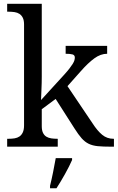

<svg xmlns="http://www.w3.org/2000/svg" viewBox="-20 -780 626 1021"><path d="M338.9 -321.8 472.2 -124Q498 -84 523.7 -63Q549.3 -42 583 -42H585.9V0H571.8Q528.3 0 500.2 -2.7Q472.2 -5.4 451.7 -15.4Q431.2 -25.4 414.1 -44.7Q397 -64 376 -97.2L275.9 -253.9L202.1 -199.2V-108.9Q202.1 -86.9 208.7 -73.5Q215.3 -60.1 226.6 -53.2Q237.8 -46.4 252.7 -44.2Q267.6 -42 284.2 -42H287.1V0H18.1V-42H25.9Q43 -42 57.9 -44.4Q72.8 -46.9 83.7 -54.4Q94.7 -62 101.3 -76.2Q107.9 -90.3 107.9 -113.8V-649.9Q107.9 -671.9 101.3 -685.3Q94.7 -698.7 83.5 -706.1Q72.3 -713.4 57.4 -715.6Q42.5 -717.8 25.9 -717.8H18.1V-759.8H202.1V-374Q202.1 -360.4 201.7 -339.1Q201.2 -317.9 200.2 -297.4Q199.2 -273.9 198.2 -248L323.2 -384.8Q339.4 -402.8 349.9 -416.5Q360.4 -430.2 366.7 -440.4Q373 -450.7 375.5 -458.7Q377.9 -466.8 377.9 -474.1Q377.9 -486.8 366 -490.5Q354 -494.1 329.1 -494.1V-536.1H549.8V-494.1Q515.1 -494.1 481.7 -469.7Q448.2 -445.3 409.2 -400.9ZM246.1 208Q254.4 174.8 262.2 136Q270 97.2 276.4 61H363.3V70.8Q356.4 86.4 346.7 106Q336.9 125.5 325.4 146Q314 166.5 302.2 186Q290.5 205.6 280.3 221.2H246.1Z"/></svg>

Font: Droid-TTFautohint Serif
Style: Regular
Weight: 400
Foundry: Ascender Corporation
Version: Version 1.00; ttfautohint (v1.00rc1.4-1a1c-dirty) -l 8 -r 50